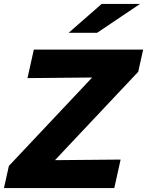

<svg xmlns="http://www.w3.org/2000/svg" viewBox="-47 -951 744 971"><path d="M-27 0 -2 -112 419 -559 92 -556 124 -700H677L652 -588L231 -141L563 -144L531 0ZM300 -785 467 -931H661L444 -785Z"/></svg>

Font: Red Hat Text
Style: Bold Italic
Weight: 700
Italic angle: -12°
Designer: Pentagram, MCKL
Foundry: Pentagram, MCKL
Version: Version 1.023; ttfautohint (v1.8.3)